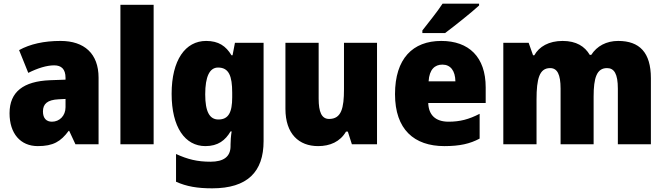

<svg xmlns="http://www.w3.org/2000/svg" viewBox="-20 -786 3625 1046"><path d="M310 -563C219 -563 144 -546 84 -513L134 -389C186 -415 235 -430 275 -430C314 -430 337 -410 337 -362V-352L252 -349C109 -343 32 -287 32 -169C32 -59 91 10 186 10C270 10 311 -15 354 -73H357L391 0H517V-363C517 -494 439 -563 310 -563ZM299 -245 337 -247V-202C337 -155 304 -123 263 -123C233 -123 214 -141 214 -179C214 -220 238 -242 299 -245Z M817 0V-760H636V0Z M1103 -563C990 -563 915 -459 915 -275C915 -93 988 10 1099 10C1168 10 1208 -22 1236 -70H1242C1238 -46 1236 -18 1236 1V10C1236 68 1198 95 1127 95C1054 95 1003 82 939 53V204C996 230 1056 240 1136 240C1328 240 1416 150 1416 -17V-553H1260L1247 -485H1241C1211 -535 1171 -563 1103 -563ZM1168 -418C1227 -418 1245 -372 1245 -281V-256C1245 -174 1225 -135 1170 -135C1122 -135 1098 -177 1098 -272C1098 -369 1122 -418 1168 -418Z M2034 -553H1854V-300C1854 -197 1840 -138 1773 -138C1732 -138 1716 -176 1716 -249V-553H1535V-193C1535 -56 1609 10 1713 10C1778 10 1833 -14 1865 -69H1875L1897 0H2034Z M2590 -756V-766H2391C2362 -721 2314 -663 2281 -620V-606H2405C2457 -645 2550 -719 2590 -756ZM2384 -563C2229 -563 2132 -467 2132 -273C2132 -81 2236 10 2401 10C2485 10 2541 -3 2593 -31V-166C2535 -136 2486 -123 2424 -123C2351 -123 2315 -161 2313 -225H2626V-310C2626 -476 2534 -563 2384 -563ZM2390 -434C2435 -434 2460 -400 2461 -343H2315C2319 -408 2349 -434 2390 -434Z M3348 -563C3283 -563 3232 -535 3201 -487H3193C3166 -533 3120 -563 3045 -563C2970 -563 2917 -532 2891 -485H2884L2860 -553H2722V0H2903V-244C2903 -358 2919 -415 2977 -415C3016 -415 3034 -381 3034 -303V0H3214V-260C3214 -362 3231 -415 3287 -415C3326 -415 3346 -384 3346 -303V0H3526V-360C3526 -500 3464 -563 3348 -563Z"/></svg>

Font: Noto Sans Gujarati UI SemiCondensed Black
Style: Regular
Weight: 900
Width: 4
Designer: Jelle Bosma - Monotype Design Team, Universal Thirst
Foundry: Monotype Imaging Inc.
Version: Version 2.106